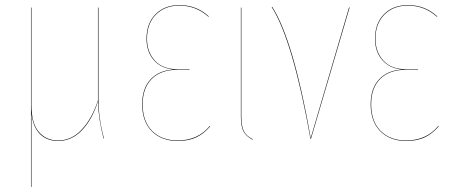

<svg xmlns="http://www.w3.org/2000/svg" viewBox="-20 -547 1782 757"><path d="M390.1 -1H388.2Q368.2 -77.1 366.2 -147Q343.3 -75.7 303 -33.4Q262.7 8.8 209 8.8Q164.6 8.8 136.7 -19.5Q108.9 -47.9 104 -103V57.1V189.9H102.1V-517.1H104V-133.8Q104 -60.5 133.1 -26.9Q162.1 6.8 209 6.8Q262.2 6.8 302.2 -35.9Q342.3 -78.6 366.2 -150.9V-517.1H368.2V-160.2Q368.2 -79.1 390.1 -1Z M687.5 -526.9Q755.4 -526.9 803.7 -481.9L801.8 -481Q752.9 -524.9 687.5 -524.9Q629.9 -524.9 594.7 -489.5Q559.6 -454.1 559.6 -394Q559.6 -341.8 590.8 -307.9Q622.1 -273.9 681.6 -273.9H727.5V-272H680.7Q614.3 -272 578.4 -236.1Q542.5 -200.2 542.5 -136.2Q542.5 -68.4 579.8 -30.8Q617.2 6.8 680.7 6.8Q760.3 6.8 807.6 -50.8L808.6 -48.8Q784.2 -20 753.9 -5.6Q723.6 8.8 680.7 8.8Q616.7 8.8 578.6 -29.5Q540.5 -67.9 540.5 -136.2Q540.5 -198.7 574 -234.4Q607.4 -270 665.5 -272.9Q614.7 -277.3 586.2 -310.3Q557.6 -343.3 557.6 -394Q557.6 -455.1 593.3 -491Q628.9 -526.9 687.5 -526.9Z M931.6 -517.1V-86.9Q931.6 -50.8 940.9 -31Q950.2 -11.2 976.6 2L975.6 3.9Q948.7 -10.7 939.2 -30.3Q929.7 -49.8 929.7 -86.9V-517.1Z M1053.2 -520Q1137.2 -388.7 1205.1 -2.9L1356.4 -518.1L1358.4 -517.1L1206.1 0H1204.1Q1134.3 -389.2 1051.3 -519Z M1588.4 -526.9Q1656.2 -526.9 1704.6 -481.9L1702.6 -481Q1653.8 -524.9 1588.4 -524.9Q1530.8 -524.9 1495.6 -489.5Q1460.4 -454.1 1460.4 -394Q1460.4 -341.8 1491.7 -307.9Q1522.9 -273.9 1582.5 -273.9H1628.4V-272H1581.5Q1515.1 -272 1479.2 -236.1Q1443.4 -200.2 1443.4 -136.2Q1443.4 -68.4 1480.7 -30.8Q1518.1 6.8 1581.5 6.8Q1661.1 6.8 1708.5 -50.8L1709.5 -48.8Q1685.1 -20 1654.8 -5.6Q1624.5 8.8 1581.5 8.8Q1517.6 8.8 1479.5 -29.5Q1441.4 -67.9 1441.4 -136.2Q1441.4 -198.7 1474.9 -234.4Q1508.3 -270 1566.4 -272.9Q1515.6 -277.3 1487.1 -310.3Q1458.5 -343.3 1458.5 -394Q1458.5 -455.1 1494.1 -491Q1529.8 -526.9 1588.4 -526.9Z"/></svg>

Font: Fira Sans Compressed Two
Style: Regular
Weight: 100
Width: 1
Designer: Carrois Corporate & Edenspiekermann AG
Foundry: Carrois Corporate GbR & Edenspiekermann AG
Version: Version 4.203;PS 004.203;hotconv 1.0.88;makeotf.lib2.5.64775